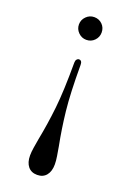

<svg xmlns="http://www.w3.org/2000/svg" viewBox="-145 -577 588 859"><g transform="rotate(20 149.0 -147.5)"><path d="M95 -469Q95 -491 111 -507Q127 -523 149 -523Q172 -523 187.5 -507.5Q203 -492 203 -469Q203 -447 187.5 -431Q172 -415 149 -415Q127 -415 111 -431Q95 -447 95 -469ZM90 157Q90 140 93.5 118.5Q97 97 101 74Q116 -2 125 -84Q134 -166 134 -301Q134 -311 138.5 -316.5Q143 -322 149 -322Q164 -322 164 -301Q164 -166 173 -84Q182 -2 197 74Q201 97 204.5 118.5Q208 140 208 157Q208 190 192.5 209Q177 228 149 228Q121 228 105.5 209Q90 190 90 157Z"/></g></svg>

Font: Shippori Mincho
Style: Regular
Weight: 400
Designer: FONTDASU
Foundry: FONTDASU / Google Inc. / but / Adobe
Version: Version 3.110; ttfautohint (v1.8.3)